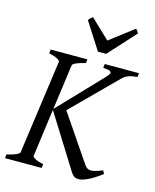

<svg xmlns="http://www.w3.org/2000/svg" viewBox="-124 -921 815 1012"><g transform="rotate(15 283.5 -415.5)"><path d="M282.2 -594.2Q251.5 -587.4 232.9 -579.1Q214.4 -570.8 212.9 -564L179.2 -316.4L402.8 -550.8Q415 -563.5 418.9 -571.3Q422.9 -579.1 419.2 -583.7Q415.5 -588.4 404.5 -590.6Q393.6 -592.8 377 -594.2L379.9 -615.2H566.9L564 -594.2Q548.8 -592.3 537.4 -590.3Q525.9 -588.4 516.6 -585Q507.3 -581.5 499.5 -576.7Q491.7 -571.8 483.9 -564L247.1 -327.6L418 -76.2Q424.8 -65.9 432.6 -60.5Q440.4 -55.2 451.4 -54.4Q462.4 -53.7 478.3 -58.1Q494.1 -62.5 517.1 -71.8L525.9 -54.2Q507.3 -40 489.5 -28.6Q471.7 -17.1 455.8 -9.3Q439.9 -1.5 426.5 2.7Q413.1 6.8 403.8 6.8Q396.5 6.8 390.4 5.6Q384.3 4.4 378.9 0.7Q373.5 -2.9 368.2 -9Q362.8 -15.1 356.9 -24.9L178.2 -311L143.1 -50.8Q141.6 -44.9 157 -36.4Q172.4 -27.8 203.1 -21L200.2 0H0L2.9 -21Q33.7 -27.8 52.2 -35.9Q70.8 -43.9 71.8 -50.8L143.1 -564Q144 -569.8 128.9 -578.6Q113.8 -587.4 82 -594.2L85 -615.2H285.2ZM373 -668.9H328.1L233.9 -815.9Q240.7 -825.2 244.6 -828.6Q248.5 -832 255.9 -837.9L360.8 -738.3L491.2 -837.9Q497.1 -832.5 499.8 -828.9Q502.4 -825.2 506.8 -815.9Z"/></g></svg>

Font: Gentium Plus
Style: Italic
Weight: 400
Italic angle: -8°
Designer: J. Victor Gaultney, Annie Olsen, Iska Routamaa
Foundry: SIL International
Version: Version 1.510